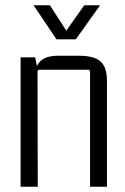

<svg xmlns="http://www.w3.org/2000/svg" viewBox="-20 -707 475 727"><path d="M194 -558 107 -687H169L231 -591L299 -687H359L267 -558ZM200 -496H279Q336 -496 360.5 -474.5Q385 -453 385 -399V0H321V-435Q321 -443 312 -443H131Q122 -443 122 -435L123 0H58V-490H113L120 -457Q137 -496 200 -496Z"/></svg>

Font: Gemunu Libre Light
Style: Regular
Weight: 300
Designer: Puspanada Ekanayake, Sola Matas, Pathum Egodawatta, Kosala Senevirathne
Foundry: mooniak
Version: Version 1.100